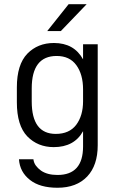

<svg xmlns="http://www.w3.org/2000/svg" viewBox="-20 -717 551 895"><path d="M120.1 122.1Q72.3 85 68.4 25.4H135.7Q137.7 42 147 54.7Q156.2 67.4 170.9 78.1Q200.2 98.6 248 98.6Q367.2 98.6 367.2 -34.2V-105.5Q346.7 -68.4 312.5 -49.8Q278.3 -31.2 230.5 -31.2Q156.2 -31.2 107.4 -81.1Q58.6 -131.8 58.6 -240.2V-309.6Q58.6 -416 107.4 -466.8Q156.2 -516.6 231.4 -516.6Q325.2 -516.6 367.2 -440.4V-510.7H435.5V-40Q435.5 53.7 386.7 105.5Q336.9 158.2 248 158.2Q166 158.2 120.1 122.1ZM335 -134.8Q367.2 -177.7 367.2 -245.1V-299.8Q367.2 -370.1 335.9 -413.1Q304.7 -456.1 244.1 -456.1Q127.9 -456.1 127.9 -304.7V-244.1Q127.9 -92.8 240.2 -92.8Q302.7 -92.8 335 -134.8ZM299.8 -697.3H383.8L263.7 -572.3H200.2Z"/></svg>

Font: DINish
Style: Regular
Weight: 400
Designer: Bert Driehuis
Foundry: Playbeing
Version: Version 3.008; git-95204e4c-release